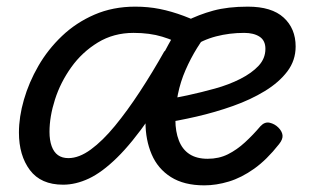

<svg xmlns="http://www.w3.org/2000/svg" viewBox="-20 -539 933 578"><path d="M37 -140Q37 -187 52 -239Q67 -291 95.5 -340.5Q124 -390 166.5 -430.5Q209 -471 264.5 -495Q320 -519 387 -519Q426 -519 461 -512Q496 -505 533.5 -491Q571 -477 616 -453Q569 -398 538.5 -328Q508 -258 508 -178Q508 -143 518.5 -116Q529 -89 550.5 -75Q572 -61 605 -61Q639 -61 666 -74.5Q693 -88 717.5 -110.5Q742 -133 764 -159Q777 -173 792 -169.5Q807 -166 818 -155Q829 -144 830.5 -132Q832 -120 820 -105Q783 -58 745 -31Q707 -4 669 7.5Q631 19 595 19Q534 19 494.5 -6Q455 -31 436.5 -74.5Q418 -118 418 -171Q418 -228 434.5 -282.5Q451 -337 475.5 -383.5Q500 -430 523 -465L536 -400Q506 -417 468.5 -428.5Q431 -440 382 -440Q322 -440 274.5 -411Q227 -382 194.5 -336.5Q162 -291 145.5 -239.5Q129 -188 129 -142Q129 -117 135.5 -99Q142 -81 154.5 -72Q167 -63 186 -63Q218 -63 253.5 -89Q289 -115 326 -160Q363 -205 401 -263Q439 -321 475 -385L544 -372Q482 -259 429.5 -183.5Q377 -108 332 -64Q287 -20 247.5 -1.5Q208 17 170 17Q103 17 70 -27Q37 -71 37 -140ZM870 -399Q870 -357 845 -324Q820 -291 777.5 -265Q735 -239 681.5 -220Q628 -201 571.5 -188Q515 -175 461 -167L469 -238Q503 -243 544.5 -252Q586 -261 627.5 -272.5Q669 -284 703.5 -301.5Q738 -319 758.5 -341Q779 -363 779 -392Q779 -417 761.5 -428.5Q744 -440 715 -440Q671 -440 630.5 -429.5Q590 -419 552 -394L539 -475Q578 -495 622 -507Q666 -519 726 -519Q798 -519 834 -486Q870 -453 870 -399Z"/></svg>

Font: Playwrite AU NSW
Style: Regular
Weight: 400
Designer: Veronika Burian, José Scaglione
Foundry: TypeTogether
Version: Version 1.002